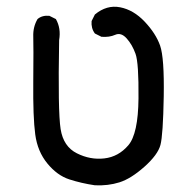

<svg xmlns="http://www.w3.org/2000/svg" viewBox="-20 -425 540 572"><path d="M262.7 127Q222.7 121.1 186.5 109.4Q150.4 97.7 121.1 62Q91.8 26.4 85 -24.4Q78.1 -75.2 79.1 -181.6Q80.1 -288.1 79.1 -316.4Q78.1 -344.7 91.8 -368.2Q105.5 -379.9 127 -377.9L146.5 -368.2Q162.1 -340.8 156.2 -305.7Q152.3 -92.8 160.6 -40.5Q168.9 11.7 209 31.7Q249 51.8 291 46.9Q333 42 362.3 7.8Q391.6 -26.4 392.6 -131.8Q393.6 -237.3 383.8 -264.6Q374 -292 357.4 -310.5Q340.8 -329.1 323.2 -321.3Q305.7 -313.5 282.2 -315.4L262.7 -325.2Q251 -340.8 252.9 -362.3L262.7 -381.8Q297.9 -411.1 337.9 -403.3Q377.9 -395.5 411.1 -360.4Q444.3 -325.2 457 -289.1Q469.7 -252.9 467.8 -137.7Q465.8 -22.5 458 6.8Q450.2 36.1 410.2 71.8Q370.1 107.4 335.9 118.2Q301.8 128.9 262.7 127Z"/></svg>

Font: NaikaiFont
Style: Regular
Weight: 400
Version: Version 1.67